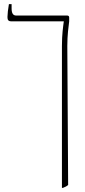

<svg xmlns="http://www.w3.org/2000/svg" viewBox="-20 -667 412 927"><path d="M279 240H284C294 236 303 232 309 226L305 -445C305 -498 311 -539 314 -564V-583C314 -589 310 -592 304 -592H58C43 -592 36 -603 36 -627V-647H23C19 -625 16 -597 16 -585C16 -571 20 -564 35 -564H288V-563C285 -540 279 -502 279 -445Z"/></svg>

Font: Noto Serif Hebrew Condensed Thin
Style: Regular
Weight: 100
Width: 3
Designer: Monotype Design Team
Foundry: Monotype Imaging Inc.
Version: Version 2.004